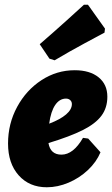

<svg xmlns="http://www.w3.org/2000/svg" viewBox="-20 -780 474 812"><path d="M185 -175Q193 -126 240 -126Q290 -126 331 -197L353 -194L405 -136Q388 -95 352 -61Q316 -27 270 -7.5Q224 12 178 12Q104 12 59 -38.5Q14 -89 14 -173Q14 -257 52.5 -328Q91 -399 155.5 -441Q220 -483 296 -483Q360 -483 397 -453Q434 -423 434 -371Q434 -324 409 -290.5Q384 -257 330.5 -230Q277 -203 185 -175ZM188 -257Q235 -275 259.5 -296Q284 -317 284 -340Q284 -350 277 -356.5Q270 -363 259 -363Q232 -363 213.5 -336Q195 -309 188 -257ZM211 -525 189 -532 148 -593Q207 -644 263 -694.5Q319 -745 335 -760H352L424 -659L422 -642Q403 -632 339 -597.5Q275 -563 211 -525Z"/></svg>

Font: Alegreya Black
Style: Italic
Weight: 900
Italic angle: -7°
Designer: Juan Pablo del Peral
Foundry: Huerta Tipografica
Version: Version 2.007; ttfautohint (v1.6)